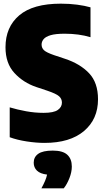

<svg xmlns="http://www.w3.org/2000/svg" viewBox="-20 -770 565 1048"><path d="M223 10Q178 10 125.8 2Q73.5 -6 33 -21V-184Q74.5 -171.5 122.2 -162.8Q170 -154 218 -154Q273 -154 295.5 -169.8Q318 -185.5 318 -210Q318 -230.5 302.5 -244.5Q287 -258.5 238 -275L178 -295Q107 -319 58.5 -371.8Q10 -424.5 10 -512Q10 -622.5 85 -686.2Q160 -750 312 -750Q359.5 -750 401 -744.5Q442.5 -739 474 -730V-567Q410.5 -586 333 -586Q283 -586 255.8 -577.8Q228.5 -569.5 217.8 -556Q207 -542.5 207 -527Q207 -508.5 220 -496Q233 -483.5 275 -469L335 -449Q417 -422 466 -370.5Q515 -319 515 -228Q515 -119.5 438.5 -54.8Q362 10 223 10ZM206 258Q218.5 235 226 217.2Q233.5 199.5 237 183Q199 178.5 181.5 161.2Q164 144 164 118Q164 87 188.8 69.5Q213.5 52 268 52Q323 52 347.5 74.8Q372 97.5 372 139Q372 169 359 202.2Q346 235.5 328 258Z"/></svg>

Font: Encode Sans Condensed Condensed Black
Style: Regular
Weight: 900
Width: 3
Designer: Multiple Designers
Foundry: Impallari Type
Version: Version 3.000; ttfautohint (v1.8.3) -l 8 -r 50 -G 200 -x 14 